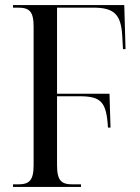

<svg xmlns="http://www.w3.org/2000/svg" viewBox="-20 -734 548 754"><path d="M31 0H298V-10H266C221 -10 204 -24 204 -86V-356H292C377 -356 398 -334 404 -233H414L410 -366H204V-704H346C429 -704 455 -677 460 -594L463 -541H473L468 -714H31V-704H50C95 -704 112 -690 112 -629V-85C112 -24 94 -10 50 -10H31Z"/></svg>

Font: Noto Serif Display Condensed
Style: Regular
Weight: 400
Width: 3
Designer: Monotype Design Team
Foundry: Monotype Imaging Inc.
Version: Version 2.009